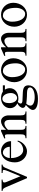

<svg xmlns="http://www.w3.org/2000/svg" viewBox="1392 -1900 721 3544"><g transform="rotate(-90 1752.0 -128.5)"><path d="M208 -459V-440.9Q181.6 -440.9 168.2 -432.9Q154.8 -424.8 154.8 -412.1Q154.8 -398.4 158.9 -385Q163.1 -371.6 169.9 -356L270 -111.8L374 -366.2Q380.9 -382.8 384 -397.5Q387.2 -412.1 387.2 -421.9Q387.2 -433.1 372.3 -437Q357.4 -440.9 330.1 -440.9V-459H484.9V-440.9Q461.9 -440.9 448.2 -425.8Q434.6 -410.6 421.9 -380.9L258.8 9.8H234.9L71.8 -371.1Q62.5 -392.6 54.9 -406.2Q47.4 -419.9 39.3 -427.5Q31.2 -435.1 21.7 -438Q12.2 -440.9 0 -440.9V-459Z M731 9.8Q688.5 9.8 651.4 -7.8Q614.3 -25.4 586.4 -55.4Q558.6 -85.4 542.5 -126Q526.4 -166.5 526.4 -212.9Q526.4 -268.6 541 -315.4Q555.7 -362.3 582.5 -396.5Q609.4 -430.7 647.5 -450Q685.5 -469.2 731.9 -469.2Q772.9 -469.2 807.1 -454.6Q841.3 -439.9 866 -414.8Q890.6 -389.6 904.3 -356Q918 -322.3 918 -284.2H606Q606 -237.8 616.9 -196.8Q627.9 -155.8 647.5 -125.5Q667 -95.2 694.1 -77.6Q721.2 -60.1 753.9 -60.1Q780.8 -60.1 806.6 -68.4Q832.5 -76.7 853.8 -90.8Q875 -105 890.1 -123.8Q905.3 -142.6 911.1 -164.1L929.2 -161.1Q920.4 -126 900.4 -94.7Q880.4 -63.5 853.5 -40.3Q826.7 -17.1 794.9 -3.7Q763.2 9.8 731 9.8ZM814 -308.1Q814 -334.5 805.7 -357.4Q797.4 -380.4 782.7 -397.7Q768.1 -415 748.3 -425Q728.5 -435.1 706.1 -435.1Q687.5 -435.1 670.2 -425Q652.8 -415 639.4 -397.7Q626 -380.4 616.9 -357.4Q607.9 -334.5 606 -308.1Z M1043.9 -323.2Q1043.9 -342.8 1043.5 -356.7Q1043 -370.6 1040.3 -379.9Q1037.6 -389.2 1031.5 -393.6Q1025.4 -397.9 1014.2 -397.9Q1006.3 -397.9 996.6 -396Q986.8 -394 973.1 -390.1L965.8 -408.2L1103 -469.2H1127V-376Q1165 -422.9 1205.8 -446Q1246.6 -469.2 1289.1 -469.2Q1311 -469.2 1330.1 -458.3Q1349.1 -447.3 1363.3 -428.5Q1377.4 -409.7 1385.7 -384.3Q1394 -358.9 1394 -330.1V-106.9Q1394 -82.5 1397 -65.7Q1399.9 -48.8 1407.7 -38.1Q1415.5 -27.3 1429.4 -22.7Q1443.4 -18.1 1465.8 -18.1V0H1239.3V-18.1Q1262.2 -18.1 1276.4 -22.9Q1290.5 -27.8 1298.1 -38.6Q1305.7 -49.3 1308.3 -66.2Q1311 -83 1311 -106.9V-314.9Q1311 -360.4 1292.2 -383.8Q1273.4 -407.2 1244.1 -407.2Q1231 -407.2 1216.3 -402.6Q1201.7 -397.9 1186.3 -389.2Q1170.9 -380.4 1155.8 -368.2Q1140.6 -356 1127 -340.8V-106.9Q1127 -82.5 1129.9 -65.7Q1132.8 -48.8 1140.6 -38.1Q1148.4 -27.3 1162.6 -22.7Q1176.8 -18.1 1199.2 -18.1V0H972.2V-18.1Q995.1 -18.1 1009.3 -22.9Q1023.4 -27.8 1031 -38.6Q1038.6 -49.3 1041.3 -66.2Q1043.9 -83 1043.9 -106.9Z M1948.2 -436V-397.9H1869.1Q1881.3 -379.4 1888.7 -356Q1896 -332.5 1896 -309.1Q1896 -273.4 1881.6 -243.9Q1867.2 -214.4 1841.6 -193.4Q1815.9 -172.4 1780.3 -160.6Q1744.6 -148.9 1702.1 -148.9Q1686.5 -148.9 1669.9 -152.1Q1653.3 -155.3 1641.1 -159.2Q1628.9 -148.4 1620.6 -134.3Q1612.3 -120.1 1612.3 -106Q1612.3 -92.3 1626.2 -83.7Q1640.1 -75.2 1665 -74.2L1820.3 -66.9Q1857.4 -64.9 1882.1 -57.1Q1906.7 -49.3 1921.4 -36.1Q1936 -22.9 1942.1 -4.6Q1948.2 13.7 1948.2 36.1Q1948.2 76.2 1931.2 108.6Q1914.1 141.1 1882.1 164.1Q1850.1 187 1804.2 199.5Q1758.3 211.9 1700.2 211.9Q1596.7 211.9 1545.4 186.3Q1494.1 160.6 1494.1 118.2Q1494.1 100.6 1502.7 83.7Q1511.2 66.9 1524.7 50.5Q1538.1 34.2 1554.7 18.6Q1571.3 2.9 1586.9 -11.2Q1563.5 -19.5 1547.9 -33.4Q1532.2 -47.4 1532.2 -66.9Q1532.2 -80.6 1538.8 -95.5Q1545.4 -110.4 1557.1 -124Q1568.8 -137.7 1584.2 -149.2Q1599.6 -160.6 1617.2 -168Q1574.7 -187.5 1551 -222.9Q1527.3 -258.3 1527.3 -304.2Q1527.3 -338.4 1541.5 -368.4Q1555.7 -398.4 1580.6 -420.9Q1605.5 -443.4 1638.9 -456.3Q1672.4 -469.2 1710.9 -469.2Q1730 -469.2 1748 -466.6Q1766.1 -463.9 1782 -459.5Q1797.9 -455.1 1810.1 -449Q1822.3 -442.9 1829.1 -436ZM1612.3 -3.9Q1593.8 11.2 1584 33.2Q1574.2 55.2 1574.2 74.2Q1574.2 89.8 1584 103.8Q1593.8 117.7 1613.5 128.4Q1633.3 139.2 1662.8 145.5Q1692.4 151.9 1731.9 151.9Q1773.4 151.9 1806.6 144.5Q1839.8 137.2 1862.8 125.5Q1885.7 113.8 1897.9 98.9Q1910.2 84 1910.2 68.8Q1910.2 38.1 1882.3 23.9Q1854.5 9.8 1806.2 9.8Q1775.9 9.8 1745.4 8.3Q1714.8 6.8 1688.2 4.6Q1661.6 2.4 1641.4 0.2Q1621.1 -2 1612.3 -3.9ZM1716.3 -172.9Q1733.9 -172.9 1750 -181.6Q1766.1 -190.4 1778.6 -205.8Q1791 -221.2 1798.6 -241.9Q1806.2 -262.7 1806.2 -286.1Q1806.2 -319.8 1797.9 -348.9Q1789.6 -377.9 1775.1 -399.2Q1760.7 -420.4 1741.7 -432.6Q1722.7 -444.8 1701.2 -444.8Q1680.2 -444.8 1664.8 -435.3Q1649.4 -425.8 1639.6 -409.2Q1629.9 -392.6 1625 -369.9Q1620.1 -347.2 1620.1 -320.8Q1620.1 -289.6 1627.2 -262.7Q1634.3 -235.8 1647 -215.8Q1659.7 -195.8 1677.2 -184.3Q1694.8 -172.9 1716.3 -172.9Z M2227.1 9.8Q2179.2 9.8 2138.7 -8.5Q2098.1 -26.9 2068.8 -58.8Q2039.6 -90.8 2022.9 -133.3Q2006.3 -175.8 2006.3 -224.1Q2006.3 -274.9 2022.9 -319.6Q2039.6 -364.3 2068.8 -397.5Q2098.1 -430.7 2138.7 -450Q2179.2 -469.2 2227.1 -469.2Q2274.9 -469.2 2315.4 -451.7Q2356 -434.1 2385.5 -403.6Q2415 -373 2431.6 -331.8Q2448.2 -290.5 2448.2 -243.2Q2448.2 -190.9 2431.6 -145Q2415 -99.1 2385.5 -64.7Q2356 -30.3 2315.4 -10.3Q2274.9 9.8 2227.1 9.8ZM2243.2 -23.9Q2267.6 -23.9 2288.1 -37.8Q2308.6 -51.8 2323.5 -75.2Q2338.4 -98.6 2346.7 -129.9Q2355 -161.1 2355 -195.8Q2355 -245.6 2347.2 -289.3Q2339.4 -333 2321.8 -365.5Q2304.2 -397.9 2276.1 -416.5Q2248 -435.1 2207 -435.1Q2186 -435.1 2166.5 -421.6Q2147 -408.2 2132.1 -385.3Q2117.2 -362.3 2108.2 -331.5Q2099.1 -300.8 2099.1 -266.1Q2099.1 -215.8 2108.9 -171.6Q2118.7 -127.4 2137.2 -94.7Q2155.8 -62 2182.4 -43Q2209 -23.9 2243.2 -23.9Z M2567.9 -323.2Q2567.9 -342.8 2567.4 -356.7Q2566.9 -370.6 2564.2 -379.9Q2561.5 -389.2 2555.4 -393.6Q2549.3 -397.9 2538.1 -397.9Q2530.3 -397.9 2520.5 -396Q2510.7 -394 2497.1 -390.1L2489.7 -408.2L2627 -469.2H2650.9V-376Q2689 -422.9 2729.7 -446Q2770.5 -469.2 2813 -469.2Q2835 -469.2 2854 -458.3Q2873 -447.3 2887.2 -428.5Q2901.4 -409.7 2909.7 -384.3Q2918 -358.9 2918 -330.1V-106.9Q2918 -82.5 2920.9 -65.7Q2923.8 -48.8 2931.6 -38.1Q2939.5 -27.3 2953.4 -22.7Q2967.3 -18.1 2989.7 -18.1V0H2763.2V-18.1Q2786.1 -18.1 2800.3 -22.9Q2814.5 -27.8 2822 -38.6Q2829.6 -49.3 2832.3 -66.2Q2835 -83 2835 -106.9V-314.9Q2835 -360.4 2816.2 -383.8Q2797.4 -407.2 2768.1 -407.2Q2754.9 -407.2 2740.2 -402.6Q2725.6 -397.9 2710.2 -389.2Q2694.8 -380.4 2679.7 -368.2Q2664.6 -356 2650.9 -340.8V-106.9Q2650.9 -82.5 2653.8 -65.7Q2656.7 -48.8 2664.6 -38.1Q2672.4 -27.3 2686.5 -22.7Q2700.7 -18.1 2723.1 -18.1V0H2496.1V-18.1Q2519 -18.1 2533.2 -22.9Q2547.4 -27.8 2554.9 -38.6Q2562.5 -49.3 2565.2 -66.2Q2567.9 -83 2567.9 -106.9Z M3251 9.8Q3203.1 9.8 3162.6 -8.5Q3122.1 -26.9 3092.8 -58.8Q3063.5 -90.8 3046.9 -133.3Q3030.3 -175.8 3030.3 -224.1Q3030.3 -274.9 3046.9 -319.6Q3063.5 -364.3 3092.8 -397.5Q3122.1 -430.7 3162.6 -450Q3203.1 -469.2 3251 -469.2Q3298.8 -469.2 3339.4 -451.7Q3379.9 -434.1 3409.4 -403.6Q3439 -373 3455.6 -331.8Q3472.2 -290.5 3472.2 -243.2Q3472.2 -190.9 3455.6 -145Q3439 -99.1 3409.4 -64.7Q3379.9 -30.3 3339.4 -10.3Q3298.8 9.8 3251 9.8ZM3267.1 -23.9Q3291.5 -23.9 3312 -37.8Q3332.5 -51.8 3347.4 -75.2Q3362.3 -98.6 3370.6 -129.9Q3378.9 -161.1 3378.9 -195.8Q3378.9 -245.6 3371.1 -289.3Q3363.3 -333 3345.7 -365.5Q3328.1 -397.9 3300 -416.5Q3272 -435.1 3231 -435.1Q3210 -435.1 3190.4 -421.6Q3170.9 -408.2 3156 -385.3Q3141.1 -362.3 3132.1 -331.5Q3123 -300.8 3123 -266.1Q3123 -215.8 3132.8 -171.6Q3142.6 -127.4 3161.1 -94.7Q3179.7 -62 3206.3 -43Q3232.9 -23.9 3267.1 -23.9Z"/></g></svg>

Font: Tunjung putih
Style: Regular
Weight: 400
Designer: R.S. Wihananto
Foundry: R.S. Wihananto
Version: Version 2.0.1